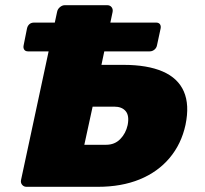

<svg xmlns="http://www.w3.org/2000/svg" viewBox="-20 -720 790 740"><path d="M88 -522Q78 -522 73.5 -528.5Q69 -535 71 -545L84 -610Q86 -620 93 -626.5Q100 -633 112 -633H581Q592 -633 596.5 -626.5Q601 -620 599 -610L585 -545Q583 -535 575 -528.5Q567 -522 557 -522ZM82 0Q72 0 65.5 -7.5Q59 -15 61 -26L200 -674Q202 -685 211 -692.5Q220 -700 230 -700H393Q404 -700 410 -692.5Q416 -685 414 -674L371 -470H456Q548 -470 607 -444.5Q666 -419 688.5 -367.5Q711 -316 695 -239Q679 -165 633.5 -111Q588 -57 518 -28.5Q448 0 357 0ZM305 -162H389Q422 -162 443.5 -184Q465 -206 472 -238Q479 -274 464.5 -291.5Q450 -309 420 -309H337Z"/></svg>

Font: Rubik ExtraBold
Style: Italic
Weight: 800
Italic angle: -12°
Designer: Hubert and Fischer
Foundry: Hubert and Fischer
Version: Version 2.300;gftools[0.9.30]